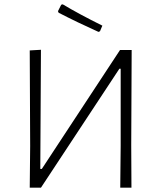

<svg xmlns="http://www.w3.org/2000/svg" viewBox="-20 -871 748 891"><path d="M120 -194 118 -637 170 -640 167 -87H174L537 -639H591L589 -197L590 0H538L540 -194V-552H534L170 0H118ZM455 -752 444 -726 437 -723Q337 -768 252 -812L249 -819L264 -849L271 -851Q346 -806 455 -752Z"/></svg>

Font: Luna Sans Light
Style: Regular
Weight: 300
Designer: Juan Pablo del Peral
Foundry: Huerta Tipografica
Version: Version 2.001; ttfautohint (v1.5)